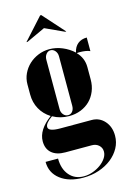

<svg xmlns="http://www.w3.org/2000/svg" viewBox="-129 -745 656 982"><g transform="rotate(-15 199.0 -254.5)"><path d="M186 175Q111 175 65.5 140Q20 105 20 47H86Q86 102 114.5 135.5Q143 169 191 169Q215 169 238.5 160.5Q262 152 280.5 138.5Q299 125 310.5 108Q322 91 322 73Q322 53 307.5 39.5Q293 26 270 26H130Q84 26 58.5 4Q33 -18 33 -58Q33 -119 106 -173Q71 -195 52 -229.5Q33 -264 33 -306V-360Q33 -390 45.5 -416.5Q58 -443 79 -462.5Q100 -482 128 -493.5Q156 -505 187 -505Q222 -505 255.5 -491Q289 -477 315 -453Q321 -482 340 -497.5Q359 -513 388 -513V-441Q377 -446 363 -448Q349 -450 337 -450Q332 -450 327.5 -450Q323 -450 318 -449Q352 -414 352 -366V-301Q352 -267 340.5 -239Q329 -211 309 -191Q289 -171 260.5 -159.5Q232 -148 198 -148Q151 -148 112 -170Q74 -144 74 -123Q74 -99 137 -99H303Q344 -99 371 -68.5Q398 -38 398 9Q398 44 381.5 74Q365 104 336.5 126.5Q308 149 269.5 162Q231 175 186 175ZM159 -195Q159 -178 169 -166Q179 -154 194 -154Q208 -154 217 -165.5Q226 -177 226 -195V-457Q226 -474 216 -486Q206 -498 192 -498Q178 -498 168.5 -486Q159 -474 159 -457ZM187 -684H193L295 -570H289L189 -616L90 -570H84Z"/></g></svg>

Font: Moniqa Black Display
Style: Regular
Weight: 900
Designer: Rajesh Rajput
Foundry: Rajesh Rajput
Version: Version 1.000